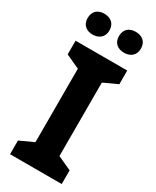

<svg xmlns="http://www.w3.org/2000/svg" viewBox="-231 -983 852 1046"><g transform="rotate(30 194.5 -460.0)"><path d="M27 -854C27 -810 57 -789 95 -789C132 -789 164 -810 164 -854C164 -900 132 -920 95 -920C57 -920 27 -900 27 -854ZM224 -854C224 -810 254 -789 293 -789C330 -789 362 -810 362 -854C362 -900 330 -920 293 -920C254 -920 224 -900 224 -854ZM357 0V-86L270 -126V-588L357 -628V-714H32V-628L119 -588V-126L32 -86V0Z"/></g></svg>

Font: Noto Traditional Nushu
Style: Bold
Weight: 700
Designer: LIU Zhao
Foundry: LiuZhao Studio
Version: Version 2.003